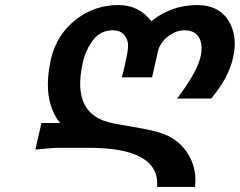

<svg xmlns="http://www.w3.org/2000/svg" viewBox="-20 -760 949 760"><path d="M774 -536Q784 -582 768 -611Q752 -640 710 -640Q676 -640 644.5 -615.5Q613 -591 605 -556L582 -454H462Q462 -456 465 -465.5Q468 -475 470 -483L477 -516Q487 -558 487 -580Q487 -602 473 -620Q458 -640 426 -640Q378 -640 349 -602Q319 -563 308 -513Q260 -303 428 -272Q446 -268 505.5 -258Q565 -248 600 -238.5Q635 -229 660 -214Q707 -186 733 -135Q759 -84 752 -20H602Q614 -175 330 -175H214Q189 -175 120 -168L144 -273H218Q145 -364 182 -527Q204 -622 278.5 -681Q353 -740 449 -740Q530 -740 579 -676Q658 -740 761 -740Q845 -740 884 -679Q922 -618 903 -533Q885 -452 816 -370H681Q760 -474 774 -536Z"/></svg>

Font: Miedinger
Style: Bold-Italic
Weight: 700
Italic angle: -13°
Version: Version 001.000